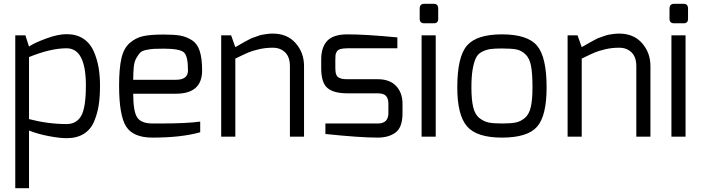

<svg xmlns="http://www.w3.org/2000/svg" viewBox="-20 -716 3675 1006"><path d="M60 270V-531H113L132 -472Q157 -490 220 -513.5Q283 -537 329 -537Q381 -537 417 -513Q453 -489 471 -447.5Q489 -406 496.5 -362.5Q504 -319 504 -268Q504 -210 497.5 -166.5Q491 -123 473.5 -80.5Q456 -38 419.5 -15Q383 8 329 8Q292 8 234.5 -3Q177 -14 132 -32V270ZM132 -92Q232 -66 329 -66Q381 -66 405.5 -109Q430 -152 430 -268Q430 -463 329 -463Q245 -463 132 -417Z M604 -268Q604 -356 616 -409.5Q628 -463 659.5 -490.5Q691 -518 729.5 -526.5Q768 -535 836 -535Q891 -535 922 -530Q953 -525 983 -507Q1013 -489 1026 -450Q1039 -411 1039 -347Q1039 -225 902 -225H678Q678 -132 699 -100.5Q720 -69 779 -69Q786 -69 800 -69Q814 -69 821 -69Q961 -69 1029 -79V-23Q930 5 779 5Q678 5 641 -53Q604 -111 604 -268ZM678 -298H902Q965 -298 965 -347Q965 -424 942.5 -442.5Q920 -461 837 -461Q802 -461 785.5 -460Q769 -459 746.5 -454.5Q724 -450 714.5 -440Q705 -430 694.5 -412Q684 -394 681 -366Q678 -338 678 -298Z M1139 0V-531H1191L1213 -469Q1216 -470 1235 -481.5Q1254 -493 1258.5 -495Q1263 -497 1280 -506.5Q1297 -516 1304 -518Q1311 -520 1327 -526Q1343 -532 1353.5 -534Q1364 -536 1379 -538Q1394 -540 1409 -540Q1485 -540 1529 -490Q1573 -440 1573 -370V0H1499V-370Q1499 -417 1474 -441.5Q1449 -466 1409 -466Q1371 -466 1337 -458Q1303 -450 1282.5 -441.5Q1262 -433 1213 -409V0Z M1663 -358V-404Q1663 -469 1695 -502.5Q1727 -536 1801 -536Q1896 -536 2062 -520V-463H1801Q1778 -463 1764 -459Q1750 -455 1744.5 -445.5Q1739 -436 1738 -428Q1737 -420 1737 -404V-358Q1737 -338 1741.5 -326Q1746 -314 1756 -309Q1766 -304 1775 -302.5Q1784 -301 1801 -301H1959Q2022 -301 2055.5 -265.5Q2089 -230 2089 -172V-123Q2089 -49 2053 -22Q2017 5 1959 5Q1866 5 1685 -14V-69H1959Q1961 -69 1963 -69Q1970 -69 1977 -70.5Q1984 -72 1993.5 -77Q2003 -82 2009 -94Q2015 -106 2015 -123V-172Q2015 -200 2002.5 -213.5Q1990 -227 1959 -227H1801Q1728 -227 1695.5 -255Q1663 -283 1663 -358Z M2179 -617V-671Q2179 -696 2203 -696H2253Q2276 -696 2276 -671V-617Q2276 -594 2253 -594H2203Q2179 -594 2179 -617ZM2189 0V-531H2263V0Z M2376 -258Q2376 -419 2427 -477.5Q2478 -536 2610 -536Q2744 -536 2794 -476.5Q2844 -417 2844 -258Q2844 -109 2794 -52Q2744 5 2610 5Q2478 5 2427 -54Q2376 -113 2376 -258ZM2450 -258Q2450 -193 2459.5 -154Q2469 -115 2492.5 -97Q2516 -79 2540.5 -74Q2565 -69 2610 -69Q2656 -69 2681.5 -74Q2707 -79 2729.5 -97.5Q2752 -116 2761 -154.5Q2770 -193 2770 -258Q2770 -329 2762.5 -370Q2755 -411 2733 -431.5Q2711 -452 2685.5 -457Q2660 -462 2610 -462Q2572 -462 2550 -459Q2528 -456 2506 -445Q2484 -434 2473.5 -412Q2463 -390 2456.5 -352.5Q2450 -315 2450 -258Z M2954 0V-531H3006L3028 -469Q3031 -470 3050 -481.5Q3069 -493 3073.5 -495Q3078 -497 3095 -506.5Q3112 -516 3119 -518Q3126 -520 3142 -526Q3158 -532 3168.5 -534Q3179 -536 3194 -538Q3209 -540 3224 -540Q3300 -540 3344 -490Q3388 -440 3388 -370V0H3314V-370Q3314 -417 3289 -441.5Q3264 -466 3224 -466Q3186 -466 3152 -458Q3118 -450 3097.5 -441.5Q3077 -433 3028 -409V0Z M3488 -617V-671Q3488 -696 3512 -696H3562Q3585 -696 3585 -671V-617Q3585 -594 3562 -594H3512Q3488 -594 3488 -617ZM3498 0V-531H3572V0Z"/></svg>

Font: Mina
Style: Regular
Weight: 400
Version: Version 1.000